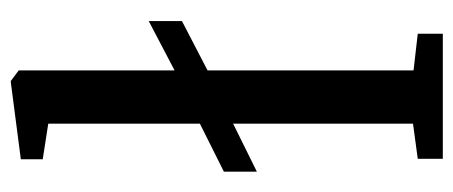

<svg xmlns="http://www.w3.org/2000/svg" viewBox="-268 -592 859 364"><g transform="rotate(-90 162.0 -409.5)"><path d="M43.5 0V-47.5L110 -56.5V-397.5L19 -352.5V-415L110 -460.5V-748L42.5 -758.5V-800L188.5 -819H191L211 -804V-508.5L304.5 -557.5V-494.5L211 -446V-55.5L280.5 -47.5V0Z"/></g></svg>

Font: Merriweather 24pt SemiCondensed
Style: Regular
Weight: 400
Width: 4
Designer: Eben Sorkin
Foundry: Eben Sorkin
Version: Version 2.100